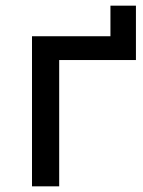

<svg xmlns="http://www.w3.org/2000/svg" viewBox="-20 -658 506 678"><path d="M93 0H189V-446H460V-638H370V-530H93Z"/></svg>

Font: Chess Sans Medium
Style: Regular
Weight: 500
Designer: Wolf Bōese
Foundry: Wolf Bōese
Version: Version 7.223;Glyphs 3.3 (3306)